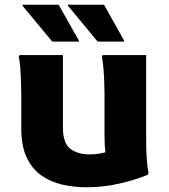

<svg xmlns="http://www.w3.org/2000/svg" viewBox="-20 -780 714 812"><path d="M347 12Q294 12 244.5 1Q195 -10 155.5 -37.5Q116 -65 93 -113.5Q70 -162 70 -238V-380Q70 -400 69 -430.5Q68 -461 66 -491Q64 -521 59 -539L63 -547H246V-243Q246 -174 277.5 -150.5Q309 -127 360 -127Q378 -127 394.5 -129.5Q411 -132 426 -136Q422 -163 422 -207V-380Q422 -400 421 -430.5Q420 -461 417.5 -491Q415 -521 411 -539L414 -547H598V-210Q598 -190 598.5 -159Q599 -128 601.5 -97.5Q604 -67 608 -49L605 -41Q556 -20 486.5 -4Q417 12 347 12ZM201 -604 75 -756V-760H228L314 -608V-604ZM393 -604 267 -756V-760H420L505 -608V-604Z"/></svg>

Font: Kufam
Style: Bold
Weight: 700
Designer: Wael Morcos, Artur Schmal
Foundry: Original Type
Version: Version 1.300; ttfautohint (v1.8.3)